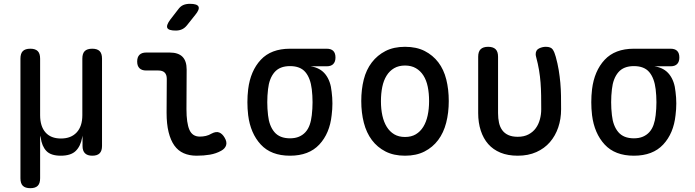

<svg xmlns="http://www.w3.org/2000/svg" viewBox="-20 -805 3640 1005"><path d="M139 180Q112 180 99.5 167.5Q87 155 87 128V-498Q87 -525 99.5 -537.5Q112 -550 139 -550Q165 -550 177.5 -537.5Q190 -525 190 -498V-202Q190 -144 218 -112Q246 -80 299 -80Q352 -80 381.5 -112Q411 -144 411 -202V-498Q411 -525 423.5 -537.5Q436 -550 463 -550Q489 -550 501.5 -537.5Q514 -525 514 -498V-41Q514 -15 501.5 -2.5Q489 10 463 10Q438 10 425 -2.5Q412 -15 412 -41V-95L410 -85Q402 -40 376.5 -15Q351 10 298 10Q246 10 222.5 -15Q199 -40 193 -85Q191 -95 190.5 -95Q190 -95 190 -85V128Q190 155 177.5 167.5Q165 180 139 180Z M956 -234Q956 -161 971.5 -125.5Q987 -90 1026 -90Q1042 -90 1057.5 -93.5Q1073 -97 1088 -106Q1111 -118 1127.5 -111.5Q1144 -105 1156 -84Q1169 -62 1163.5 -44.5Q1158 -27 1138 -16Q1111 -1 1079 4.5Q1047 10 1009 10Q971 10 941.5 -3Q912 -16 892.5 -43.5Q873 -71 862.5 -113.5Q852 -156 852 -215L853 -392Q853 -414 842 -425Q831 -436 809 -436H745Q722 -436 710 -448Q698 -460 698 -483Q698 -506 710 -518Q722 -530 745 -530H868Q913 -530 935 -508Q957 -486 957 -441ZM959 -673Q947 -658 932.5 -651.5Q918 -645 900 -645Q863 -645 856 -658.5Q849 -672 871 -702L912 -755Q924 -772 939 -778.5Q954 -785 974 -785Q1012 -785 1019 -770.5Q1026 -756 1002 -727Z M1690 -458H1606Q1657 -450 1684 -415Q1711 -380 1716 -324Q1720 -294 1720 -263.5Q1720 -233 1716 -202Q1706 -107 1651.5 -48.5Q1597 10 1498 10Q1399 10 1345 -48.5Q1291 -107 1279 -202Q1275 -236 1275 -270Q1275 -304 1279 -338Q1291 -434 1345 -492Q1399 -550 1498 -550H1690Q1713 -550 1724.5 -538.5Q1736 -527 1736 -504Q1736 -482 1724.5 -470Q1713 -458 1690 -458ZM1498 -81Q1525 -81 1545 -89.5Q1565 -98 1579 -113.5Q1593 -129 1601 -151.5Q1609 -174 1612 -202Q1616 -236 1616 -270Q1616 -304 1612 -338Q1605 -396 1578.5 -427.5Q1552 -459 1498 -459Q1444 -459 1416.5 -426.5Q1389 -394 1383 -338Q1379 -304 1379 -270Q1379 -236 1383 -202Q1389 -146 1416.5 -113.5Q1444 -81 1498 -81Z M2100 10Q2041 10 1998 -12Q1955 -34 1926.5 -72Q1898 -110 1884.5 -162.5Q1871 -215 1871 -276Q1871 -337 1884 -388.5Q1897 -440 1926 -478Q1955 -516 1998 -538Q2041 -560 2100 -560Q2160 -560 2203 -538Q2246 -516 2274.5 -478.5Q2303 -441 2316 -389Q2329 -337 2329 -276Q2329 -215 2315.5 -162.5Q2302 -110 2273.5 -72Q2245 -34 2202 -12Q2159 10 2100 10ZM2100 -88Q2133 -88 2156.5 -102Q2180 -116 2195.5 -141Q2211 -166 2218.5 -200.5Q2226 -235 2226 -276Q2226 -317 2219 -351Q2212 -385 2196.5 -409.5Q2181 -434 2157 -448Q2133 -462 2100 -462Q2067 -462 2043 -448Q2019 -434 2003.5 -409Q1988 -384 1981 -350Q1974 -316 1974 -275Q1974 -234 1981.5 -200Q1989 -166 2004.5 -141Q2020 -116 2043.5 -102Q2067 -88 2100 -88Z M2483 -508Q2483 -535 2496 -547.5Q2509 -560 2535 -560Q2561 -560 2574 -547.5Q2587 -535 2587 -508V-213Q2587 -185 2592 -162.5Q2597 -140 2609 -123.5Q2621 -107 2641 -98Q2661 -89 2690 -89Q2723 -89 2746.5 -101.5Q2770 -114 2784.5 -134Q2799 -154 2806 -180Q2813 -206 2813 -233Q2813 -271 2812.5 -305Q2812 -339 2809.5 -372Q2807 -405 2801.5 -438Q2796 -471 2786 -508Q2785 -512 2784.5 -515Q2784 -518 2784 -521Q2784 -543 2801.5 -551.5Q2819 -560 2837 -560Q2864 -560 2873.5 -545.5Q2883 -531 2889 -508Q2899 -472 2904.5 -438.5Q2910 -405 2913 -371.5Q2916 -338 2916.5 -304Q2917 -270 2917 -233Q2917 -182 2902 -138Q2887 -94 2858.5 -61Q2830 -28 2787.5 -9Q2745 10 2690 10Q2638 10 2599.5 -6Q2561 -22 2535.5 -51Q2510 -80 2496.5 -121.5Q2483 -163 2483 -213Z M3490 -458H3406Q3457 -450 3484 -415Q3511 -380 3516 -324Q3520 -294 3520 -263.5Q3520 -233 3516 -202Q3506 -107 3451.5 -48.5Q3397 10 3298 10Q3199 10 3145 -48.5Q3091 -107 3079 -202Q3075 -236 3075 -270Q3075 -304 3079 -338Q3091 -434 3145 -492Q3199 -550 3298 -550H3490Q3513 -550 3524.5 -538.5Q3536 -527 3536 -504Q3536 -482 3524.5 -470Q3513 -458 3490 -458ZM3298 -81Q3325 -81 3345 -89.5Q3365 -98 3379 -113.5Q3393 -129 3401 -151.5Q3409 -174 3412 -202Q3416 -236 3416 -270Q3416 -304 3412 -338Q3405 -396 3378.5 -427.5Q3352 -459 3298 -459Q3244 -459 3216.5 -426.5Q3189 -394 3183 -338Q3179 -304 3179 -270Q3179 -236 3183 -202Q3189 -146 3216.5 -113.5Q3244 -81 3298 -81Z"/></svg>

Font: Maple Mono NL Medium
Style: Regular
Weight: 500
Monospace: yes
Designer: subframe7536
Version: Version 7.000